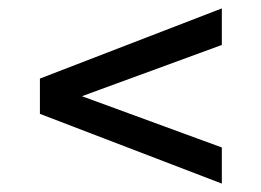

<svg xmlns="http://www.w3.org/2000/svg" viewBox="-20 -563 622 457"><path d="M508 -126 75 -292V-376L508 -543V-456L175 -334L508 -212Z"/></svg>

Font: Gantari Medium
Style: Regular
Weight: 500
Designer: Anugrah Pasau
Foundry: Lafontype
Version: Version 1.000; ttfautohint (v1.8.4.7-5d5b)